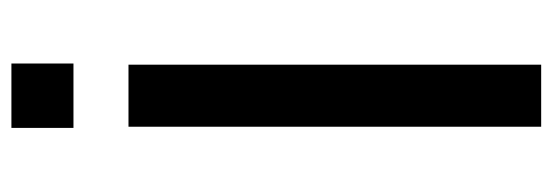

<svg xmlns="http://www.w3.org/2000/svg" viewBox="-328 -616 945 328"><g transform="rotate(-90 144.0 -452.5)"><path d="M91 0V-705H197V0ZM89 -799V-905H199V-799Z"/></g></svg>

Font: NunitoSans_10ptSemiBold
Style: Regular
Weight: 600
Designer: Vernon Adams
Foundry: Vernon Adams
Version: Version 3.101;gftools[0.9.27]